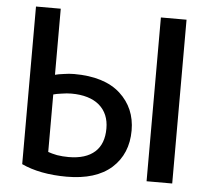

<svg xmlns="http://www.w3.org/2000/svg" viewBox="-52 -780 917 845"><g transform="rotate(5 406.5 -357.0)"><path d="M738.3 0Q738.3 -180.7 738.3 -723.6Q710 -723.6 625 -723.6Q625 -543 625 0Q653.3 0 738.3 0ZM540 -216.8Q540 -315.4 470.7 -378.9Q400.4 -442.4 266.6 -442.4Q244.1 -442.4 220.7 -438.5Q196.3 -435.5 182.6 -431.6Q182.6 -529.3 182.6 -723.6Q155.3 -723.6 73.2 -723.6Q73.2 -549.8 73.2 -27.3Q112.3 -8.8 163.1 1Q213.9 10.7 272.5 10.7Q401.4 10.7 470.7 -50.8Q540 -113.3 540 -216.8ZM428.7 -215.8Q428.7 -147.5 389.6 -112.3Q349.6 -76.2 273.4 -76.2Q247.1 -76.2 222.7 -80.1Q198.2 -85 182.6 -90.8Q182.6 -175.8 182.6 -344.7Q195.3 -348.6 218.8 -351.6Q242.2 -355.5 261.7 -355.5Q341.8 -355.5 385.7 -318.4Q428.7 -281.2 428.7 -215.8Z"/></g></svg>

Font: DaxlinePro-Medium
Style: Medium
Weight: 400
Designer: Hans Reichel
Version: Version 7.502; 2006